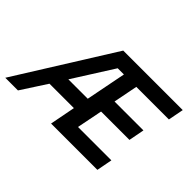

<svg xmlns="http://www.w3.org/2000/svg" viewBox="-127 -789 1029 1029"><g transform="rotate(45 387.5 -275.0)"><path d="M673 0 690 -89H437L466 -235H681L698 -324H479L506 -462H753L770 -550H319L-25 0H71L165 -145H350L322 0ZM412 -462 367 -233H220L365 -462Z"/></g></svg>

Font: Cambay Devanagari
Style: Bold Italic
Weight: 700
Designer: Pooja Saxena
Foundry: Pooja Saxena
Version: Version 1.005;PS 001.005;hotconv 1.0.70;makeotf.lib2.5.58329